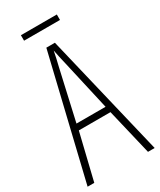

<svg xmlns="http://www.w3.org/2000/svg" viewBox="-209 -954 811 972"><g transform="rotate(-30 196.0 -467.5)"><path d="M353 -51 289 -320H104L39 -51H0L171 -765H221L392 -51ZM215 -647Q209 -673 204.5 -692.5Q200 -712 196 -734Q192 -712 187.5 -692.5Q183 -673 177 -648L111 -356H281ZM301 -884V-852H91V-884Z"/></g></svg>

Font: Noto Sans Tamil UI ExtraCondensed ExtraLight
Style: Regular
Weight: 200
Width: 2
Designer: Jelle Bosma - Monotype Design Team
Foundry: Monotype Imaging Inc.
Version: Version 2.004; ttfautohint (v1.8.4.7-5d5b)